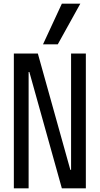

<svg xmlns="http://www.w3.org/2000/svg" viewBox="-20 -1020 540 1040"><path d="M55 0V-730H185L361 -100H365V-730H445V0H315L139 -630H135V0ZM293 -780H213L315 -1000H415Z"/></svg>

Font: M PLUS Code Latin
Style: Regular
Weight: 400
Designer: Coji Morishita
Foundry: UNDERFOREST DESIGN
Version: Version 1.002; ttfautohint (v1.8.3)